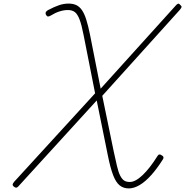

<svg xmlns="http://www.w3.org/2000/svg" viewBox="-20 -1035 1034 1072"><path d="M699 17Q669 17 648 0Q627 -17 611.5 -57.5Q596 -98 582 -168L520 -474L82 6Q75 13 70 13Q65 13 56 6Q50 0 50.5 -5Q51 -10 59 -20L511 -514L447 -838Q436 -895 424.5 -925.5Q413 -956 398 -967.5Q383 -979 359 -979Q337 -979 313 -971.5Q289 -964 263 -948Q253 -942 247 -943Q241 -944 236 -954Q233 -962 235.5 -967Q238 -972 247 -978Q285 -998 311 -1006.5Q337 -1015 363 -1015Q388 -1015 406 -1006.5Q424 -998 437.5 -978.5Q451 -959 461.5 -926Q472 -893 482 -844L542 -540L963 -1006Q970 -1014 975.5 -1014.5Q981 -1015 988 -1006Q995 -1000 993.5 -995Q992 -990 984 -980L551 -500L614 -194Q625 -143 633 -108.5Q641 -74 651 -54.5Q661 -35 673 -27Q685 -19 705 -19Q736 -19 776.5 -57.5Q817 -96 860 -165Q864 -172 870.5 -172.5Q877 -173 884 -167Q891 -164 892.5 -158Q894 -152 890 -146Q858 -95 825 -58Q792 -21 760 -2Q728 17 699 17Z"/></svg>

Font: Playwrite US Trad Thin
Style: Regular
Weight: 250
Designer: Veronika Burian, José Scaglione
Foundry: TypeTogether
Version: Version 1.003